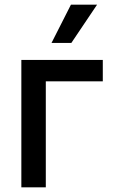

<svg xmlns="http://www.w3.org/2000/svg" viewBox="-20 -802 501 822"><path d="M420.1 -545.5V-453.8H176.1V0H71.4V-545.5ZM200.6 -618.3 283.7 -782H395.6L285.5 -618.3Z"/></svg>

Font: Inter P Medium
Style: Regular
Weight: 500
Designer: Rasmus Andersson
Foundry: rsms
Version: Version 3.018;git-588b23468